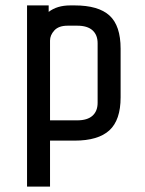

<svg xmlns="http://www.w3.org/2000/svg" viewBox="-20 -520 536 710"><path d="M80 -500H160V-476Q191 -500 240 -500H256Q344 -500 385 -462.5Q426 -425 426 -340V-160Q426 -76 384.5 -38Q343 0 256 0H165V170H80ZM165 -370V-75H266Q303 -75 322 -92Q341 -109 341 -140V-360Q341 -391 322 -408Q303 -425 266 -425H230Q197 -425 181 -407.5Q165 -390 165 -370Z"/></svg>

Font: Share Tech
Style: Regular
Weight: 400
Designer: Ralph du Carrois
Foundry: Carrois Type Design
Version: Version 1.100